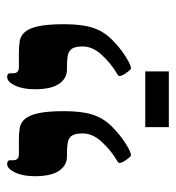

<svg xmlns="http://www.w3.org/2000/svg" viewBox="3 -630 505 552"><g transform="rotate(-90 256.0 -354.5)"><path d="M166 -189.9H326.2V-122.1H166ZM211.9 -422.9Q211.9 -373 202.1 -342Q192.4 -311 169.2 -287.4Q146 -263.7 120.4 -247.3Q94.7 -231 85.9 -231Q84 -231 81.8 -232.4Q79.6 -233.9 71.3 -245.4Q63 -256.8 63 -264.2Q63 -267.1 67.9 -270Q97.7 -287.1 122.8 -314Q147.9 -340.8 147.9 -369.1Q147.9 -387.7 143.3 -397.5Q138.7 -407.2 127.4 -411.1Q116.2 -415 87.9 -415H81.1Q56.2 -415 40.5 -437.7Q24.9 -460.4 24.9 -507.8Q24.9 -541.5 35.6 -564.2Q46.4 -586.9 60.1 -586.9Q70.8 -586.9 70.8 -579.1V-569.8Q70.8 -553.2 87.9 -553.2H128.9Q147.9 -553.2 163.3 -550.8Q178.7 -548.3 189.5 -535.9Q200.2 -523.4 206.1 -497.1Q211.9 -470.7 211.9 -422.9ZM461.9 -422.9Q461.9 -373 452.1 -342Q442.4 -311 419.2 -287.4Q396 -263.7 370.4 -247.3Q344.7 -231 335.9 -231Q334 -231 331.8 -232.4Q329.6 -233.9 321.3 -245.4Q313 -256.8 313 -264.2Q313 -267.1 317.9 -270Q347.7 -287.1 372.8 -314Q397.9 -340.8 397.9 -369.1Q397.9 -387.7 393.3 -397.5Q388.7 -407.2 377.4 -411.1Q366.2 -415 337.9 -415H331.1Q306.2 -415 290.5 -437.7Q274.9 -460.4 274.9 -507.8Q274.9 -541.5 285.6 -564.2Q296.4 -586.9 310.1 -586.9Q320.8 -586.9 320.8 -579.1V-569.8Q320.8 -553.2 337.9 -553.2H378.9Q397.9 -553.2 413.3 -550.8Q428.7 -548.3 439.5 -535.9Q450.2 -523.4 456.1 -497.1Q461.9 -470.7 461.9 -422.9Z"/></g></svg>

Font: Tinos
Style: Bold
Weight: 700
Designer: Steve Matteson
Foundry: Monotype Imaging Inc.
Version: Version 1.23